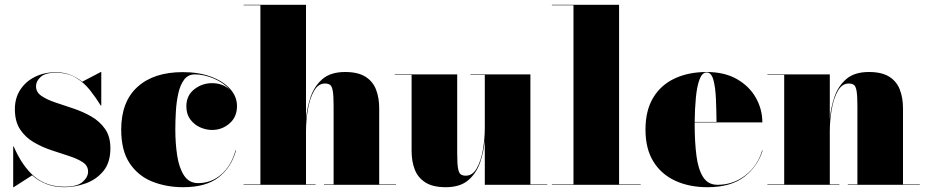

<svg xmlns="http://www.w3.org/2000/svg" viewBox="-20 -770 3862 800"><path d="M37 10H35V-160H37Q72.5 -77.5 123 -34.8Q173.5 8 249 8Q301.5 8 324.2 -12Q347 -32 347 -55Q347 -79.5 325 -94Q303 -108.5 268.2 -119.8Q233.5 -131 194.5 -144Q155.5 -157 120.8 -177.2Q86 -197.5 64 -230.5Q42 -263.5 42 -315Q42 -362 64.8 -396.5Q87.5 -431 126 -450Q164.5 -469 212 -469Q246.5 -469 273.8 -458Q301 -447 322.5 -429.5L400 -470H402V-330H400Q380 -362.5 355.2 -394Q330.5 -425.5 296 -446.2Q261.5 -467 212 -467Q168.5 -467 149.2 -449.2Q130 -431.5 130 -411Q130 -386 152.5 -370.5Q175 -355 210.2 -343.2Q245.5 -331.5 285 -318.2Q324.5 -305 359.8 -285Q395 -265 417.5 -233.2Q440 -201.5 440 -152Q440 -92.5 410.5 -57Q381 -21.5 336.8 -5.8Q292.5 10 249 10Q208 10 174.5 -2.8Q141 -15.5 114 -39.5Z M963.5 -143.5Q944 -72.5 891 -31.2Q838 10 743.5 10Q673 10 614.2 -13.5Q555.5 -37 520.2 -89.8Q485 -142.5 485 -230Q485 -346.5 553 -408Q621 -469.5 741.5 -469.5Q807.5 -469.5 858.5 -450.8Q909.5 -432 938.5 -400Q967.5 -368 967.5 -328Q967.5 -282.5 936.2 -255.5Q905 -228.5 863.5 -228.5Q838.5 -228.5 813.8 -239.5Q789 -250.5 772.8 -272.5Q756.5 -294.5 756.5 -327Q756.5 -372 789.2 -397.8Q822 -423.5 863.5 -423.5Q908 -423.5 938 -395.5Q912 -425.5 870.8 -442.8Q829.5 -460 792 -460Q763.5 -460 747 -437.8Q730.5 -415.5 722.8 -380.2Q715 -345 712.8 -305.2Q710.5 -265.5 710.5 -230Q710.5 -173 718.2 -122Q726 -71 746.8 -39Q767.5 -7 805.5 -7Q860 -7 901.8 -43Q943.5 -79 961.5 -143.5Z M995 -2H1065V-748H995V-750H1255V-273.5Q1259 -320.5 1274.2 -365.8Q1289.5 -411 1323.5 -440.5Q1357.5 -470 1418 -470Q1471.5 -470 1502.5 -450.5Q1533.5 -431 1546.8 -396.8Q1560 -362.5 1560 -319V-2H1630V0H1330V-2H1370V-328Q1370 -370 1366.8 -390Q1363.5 -410 1355.8 -416Q1348 -422 1334 -422Q1306 -422 1288.5 -391.2Q1271 -360.5 1263 -314.5Q1255 -268.5 1255 -223V-2H1295V0H995Z M1885 -460V-132Q1885 -90 1888.2 -70Q1891.5 -50 1899.2 -44Q1907 -38 1921 -38Q1949 -38 1966.5 -68.8Q1984 -99.5 1992 -145.5Q2000 -191.5 2000 -237V-458H1940V-460H2190V-2H2260V0H2000V-186.5Q1996 -139.5 1980.8 -94.2Q1965.5 -49 1931.5 -19.5Q1897.5 10 1837 10Q1783.5 10 1752.5 -9.8Q1721.5 -29.5 1708.2 -63.5Q1695 -97.5 1695 -141V-458H1625V-460Z M2279.5 -2H2369.5V-748H2279.5V-750H2559.5V-2H2649.5V0H2279.5Z M3157.5 -143Q3138 -78 3082 -34Q3026 10 2927.5 10Q2852 10 2793.8 -16.8Q2735.5 -43.5 2702.5 -96.8Q2669.5 -150 2669.5 -230Q2669.5 -310 2701.8 -363.2Q2734 -416.5 2791.5 -443.2Q2849 -470 2924.5 -470Q2999 -470 3050.8 -440.2Q3102.5 -410.5 3129.5 -362.5Q3156.5 -314.5 3156.5 -260H2874.5Q2874.5 -255 2874.5 -250Q2874.5 -178 2881.8 -121.5Q2889 -65 2909.5 -32.5Q2930 0 2969.5 0Q3035.5 0 3086.2 -39.8Q3137 -79.5 3155.5 -143ZM2924.5 -468Q2905.5 -468 2894.8 -439.2Q2884 -410.5 2879.5 -363.5Q2875 -316.5 2874.5 -262H2965.5Q2965 -311 2963 -358.5Q2961 -406 2952.5 -437Q2944 -468 2924.5 -468Z M3177.5 -2H3247.5V-458H3177.5V-460H3437.5V-273.5Q3441.5 -320.5 3456.8 -365.8Q3472 -411 3506 -440.5Q3540 -470 3600.5 -470Q3654 -470 3685 -450.5Q3716 -431 3729.2 -396.8Q3742.5 -362.5 3742.5 -319V-2H3812.5V0H3512.5V-2H3552.5V-328Q3552.5 -370 3549.2 -390Q3546 -410 3538.2 -416Q3530.5 -422 3516.5 -422Q3488.5 -422 3471 -391.2Q3453.5 -360.5 3445.5 -314.5Q3437.5 -268.5 3437.5 -223V-2H3477.5V0H3177.5Z"/></svg>

Font: Bodoni* 96pt Fatface
Style: Regular
Weight: 900
Version: Version 2.3